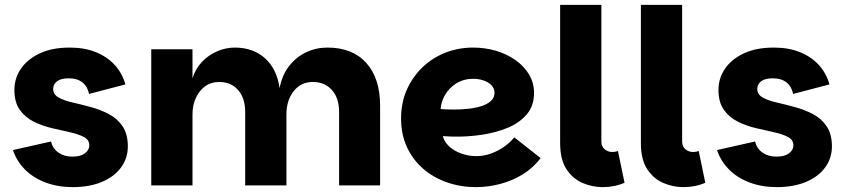

<svg xmlns="http://www.w3.org/2000/svg" viewBox="-20 -760 3464 787"><path d="M278 7Q217 7 166.5 -12Q116 -31 82 -65.5Q48 -100 33 -145L189 -180Q196 -151 219.5 -134.5Q243 -118 277 -118Q310 -118 328 -131.5Q346 -145 346 -164Q346 -187 324 -198.5Q302 -210 266.5 -218Q231 -226 192 -235Q153 -244 118 -261.5Q83 -279 61 -310Q39 -341 39 -391Q39 -439 65.5 -478Q92 -517 142.5 -541Q193 -565 266 -565Q327 -565 373.5 -546Q420 -527 450.5 -493.5Q481 -460 494 -414L345 -375Q339 -405 318 -422Q297 -439 262 -439Q230 -439 214 -427Q198 -415 198 -395Q198 -373 220 -360.5Q242 -348 277 -340Q312 -332 351 -321.5Q390 -311 425 -293Q460 -275 482 -243Q504 -211 504 -160Q504 -112 476.5 -74Q449 -36 398 -14.5Q347 7 278 7Z M600 0V-558H769V-439Q781 -478 807.5 -506Q834 -534 869.5 -549.5Q905 -565 942 -565Q1018 -565 1066.5 -521Q1115 -477 1126 -399Q1137 -454 1166 -490.5Q1195 -527 1235.5 -546Q1276 -565 1322 -565Q1425 -565 1481.5 -502Q1538 -439 1538 -327V0H1370V-301Q1370 -358 1340.5 -391Q1311 -424 1262 -424Q1213 -424 1183.5 -386Q1154 -348 1154 -291V0H985V-301Q985 -358 956 -391Q927 -424 878 -424Q845 -424 821 -406.5Q797 -389 783 -359Q769 -329 769 -291V0Z M1930 7Q1869 7 1813.5 -12Q1758 -31 1715.5 -67.5Q1673 -104 1648.5 -156Q1624 -208 1624 -275Q1624 -339 1647.5 -392Q1671 -445 1711.5 -484Q1752 -523 1805.5 -544Q1859 -565 1919 -565Q1968 -565 2012.5 -552Q2057 -539 2092.5 -514Q2128 -489 2148.5 -455Q2169 -421 2169 -379Q2169 -326 2139 -291Q2109 -256 2060.5 -236Q2012 -216 1954.5 -207.5Q1897 -199 1841 -200Q1834 -200 1824.5 -200.5Q1815 -201 1807 -201.5Q1799 -202 1795 -202Q1801 -179 1820.5 -160.5Q1840 -142 1870 -131Q1900 -120 1932 -120Q1964 -120 1993.5 -131Q2023 -142 2047 -159Q2071 -176 2088 -197L2196 -112Q2166 -72 2123 -45.5Q2080 -19 2030.5 -6Q1981 7 1930 7ZM1842 -311Q1869 -311 1898 -314Q1927 -317 1951.5 -324.5Q1976 -332 1991.5 -345.5Q2007 -359 2007 -380Q2007 -397 1995 -410Q1983 -423 1963 -430Q1943 -437 1920 -437Q1880 -437 1850 -418Q1820 -399 1804 -370.5Q1788 -342 1786 -313Q1795 -312 1810.5 -311.5Q1826 -311 1842 -311Z M2276 -173V-740H2445V-181Q2445 -159 2458.5 -148Q2472 -137 2490 -137Q2502 -137 2513 -141L2540 -11Q2500 7 2450 7Q2408 7 2368 -10Q2328 -27 2302 -66.5Q2276 -106 2276 -173Z M2607 -173V-740H2776V-181Q2776 -159 2789.5 -148Q2803 -137 2821 -137Q2833 -137 2844 -141L2871 -11Q2831 7 2781 7Q2739 7 2699 -10Q2659 -27 2633 -66.5Q2607 -106 2607 -173Z M3164 7Q3103 7 3052.5 -12Q3002 -31 2968 -65.5Q2934 -100 2919 -145L3075 -180Q3082 -151 3105.5 -134.5Q3129 -118 3163 -118Q3196 -118 3214 -131.5Q3232 -145 3232 -164Q3232 -187 3210 -198.5Q3188 -210 3152.5 -218Q3117 -226 3078 -235Q3039 -244 3004 -261.5Q2969 -279 2947 -310Q2925 -341 2925 -391Q2925 -439 2951.5 -478Q2978 -517 3028.5 -541Q3079 -565 3152 -565Q3213 -565 3259.5 -546Q3306 -527 3336.5 -493.5Q3367 -460 3380 -414L3231 -375Q3225 -405 3204 -422Q3183 -439 3148 -439Q3116 -439 3100 -427Q3084 -415 3084 -395Q3084 -373 3106 -360.5Q3128 -348 3163 -340Q3198 -332 3237 -321.5Q3276 -311 3311 -293Q3346 -275 3368 -243Q3390 -211 3390 -160Q3390 -112 3362.5 -74Q3335 -36 3284 -14.5Q3233 7 3164 7Z"/></svg>

Font: Parkinsans Light
Style: Bold
Weight: 700
Version: Version 1.000